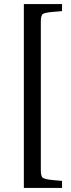

<svg xmlns="http://www.w3.org/2000/svg" viewBox="-20 -780 350 950"><path d="M98 150V-760H287V-725L241 -721Q204 -718 193 -711.5Q182 -705 182 -673V63Q182 94 193 100.5Q204 107 241 111L287 115V150Z"/></svg>

Font: Hedvig Letters Serif 18pt
Style: Regular
Weight: 400
Designer: Alexander Örn & Tor Weibull
Foundry: Kanon Foundry
Version: Version 1.000